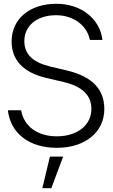

<svg xmlns="http://www.w3.org/2000/svg" viewBox="-20 -759 591 1001"><path d="M276.4 11.7C423.3 11.7 523.9 -69.8 523.9 -190.4C523.9 -291 463.4 -359.4 330.6 -391.1L244.1 -411.6C151.4 -433.6 106.9 -475.6 106.9 -544.9C106.9 -625.5 173.3 -679.7 272.5 -679.7C362.3 -679.7 433.6 -627 448.7 -550.8H514.2C501.5 -661.1 402.3 -739.3 274.4 -739.3C134.3 -739.3 40.5 -660.2 40.5 -542.5C40.5 -445.3 103 -380.4 220.2 -353L311.5 -331.5C411.1 -308.1 456.5 -260.3 456.5 -191.4C456.5 -106.4 383.3 -48.3 276.4 -48.3C176.3 -48.3 104.5 -99.6 90.3 -184.1H21C35.2 -62.5 133.3 11.7 276.4 11.7ZM200.7 222.2H247.6L309.1 57.6H240.2Z"/></svg>

Font: Guggenheim Sans Display Light
Style: Regular
Weight: 300
Designer: Modified by Tom Baber under direction of Pentagram Design 2023
Foundry: rsms
Version: Version 1.001;Glyphs 3.1.2 (3151)